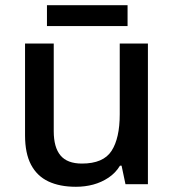

<svg xmlns="http://www.w3.org/2000/svg" viewBox="-20 -706 668 736"><path d="M547 -539V0H461L446 -71H440Q423 -43 396 -25Q369 -7 337.5 1.5Q306 10 271 10Q209 10 165.5 -10.5Q122 -31 99 -74.5Q76 -118 76 -187V-539H186V-203Q186 -141 212 -110Q238 -79 294 -79Q376 -79 407.5 -127.5Q439 -176 439 -268V-539ZM469 -686V-606H160V-686Z"/></svg>

Font: Noto Sans Syriac Eastern Medium
Style: Regular
Weight: 500
Designer: Patrick Giasson and the Monotype Design Team
Foundry: Monotype Imaging Inc.
Version: Version 3.001